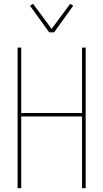

<svg xmlns="http://www.w3.org/2000/svg" viewBox="-20 -984 540 1004"><path d="M72 0V-735H91V-393H409V-735H428V0H409V-375H91V0ZM237 -815 137 -954 153 -964 250 -833 347 -964 363 -954 263 -815Z"/></svg>

Font: Iosevka SS18 Thin
Style: Regular
Weight: 100
Monospace: yes
Designer: Belleve Invis
Foundry: Belleve Invis
Version: Version 25.1.1; ttfautohint (v1.8.4)